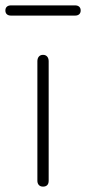

<svg xmlns="http://www.w3.org/2000/svg" viewBox="-54 -691 320 714"><path d="M85 -19V-463Q85 -474 90.5 -480.5Q96 -487 106 -487Q116 -487 121.5 -480.5Q127 -474 127 -463V-19Q127 -8 121.5 -2.5Q116 3 106 3Q96 3 90.5 -3Q85 -9 85 -19ZM-34 -652Q-34 -661 -28.5 -666Q-23 -671 -13 -671H225Q235 -671 240.5 -666Q246 -661 246 -652Q246 -643 240.5 -638Q235 -633 225 -633H-13Q-23 -633 -28.5 -638Q-34 -643 -34 -652Z"/></svg>

Font: SN Pro Thin
Style: Regular
Weight: 200
Designer: Tobias Whetton
Foundry: Supernotes
Version: Version 1.003;Glyphs 3.3 (3324)